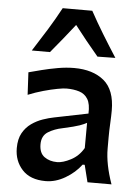

<svg xmlns="http://www.w3.org/2000/svg" viewBox="-58 -884 680 941"><g transform="rotate(5 282.5 -413.0)"><path d="M201.7 12.2Q126 12.2 86.7 -30.8Q47.4 -73.7 47.4 -136.7Q47.4 -181.6 64 -211.2Q80.6 -240.7 106.7 -259Q132.8 -277.3 162.1 -287.4Q191.4 -297.4 216.3 -302.2L382.8 -335.9Q384.8 -382.8 370.1 -407Q355.5 -431.2 328.1 -439.9Q300.8 -448.7 264.2 -448.7Q250 -448.7 220 -443.1Q189.9 -437.5 152.3 -427Q114.7 -416.5 77.6 -401.4L71.8 -511.7Q97.7 -518.6 134.8 -528.1Q171.9 -537.6 213.6 -544.9Q255.4 -552.2 293.9 -552.2Q386.2 -552.2 440.7 -507.1Q495.1 -461.9 495.1 -360.8Q495.1 -335.9 493.2 -298.6Q491.2 -261.2 491.2 -228.5V-172.9Q491.2 -96.7 525.4 0H407.2L386.2 -84H376Q346.2 -43.9 298.6 -15.9Q251 12.2 201.7 12.2ZM250 -85.4Q278.8 -85.4 317.6 -105.7Q356.4 -126 379.4 -166L379.9 -290Q368.2 -283.2 345.5 -274.9Q322.8 -266.6 262.7 -253.4Q222.7 -245.6 192.1 -226.6Q161.6 -207.5 161.6 -165.5Q161.6 -122.6 187.3 -104Q212.9 -85.4 250 -85.4ZM402.3 -617.7Q340.3 -690.9 284.7 -763.2Q256.8 -727.5 227.8 -691.7Q198.7 -655.8 168.5 -619.6H79.1Q114.7 -674.8 148.7 -729.7Q182.6 -784.7 211.9 -839.4H357.4Q387.2 -784.7 420.9 -729.5Q454.6 -674.3 490.2 -619.1Z"/></g></svg>

Font: Pinar SemiBold
Style: Regular
Weight: 600
Designer: Amin Abedi
Version: Version 3.000